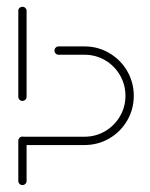

<svg xmlns="http://www.w3.org/2000/svg" viewBox="-20 -537 433 556"><path d="M44.8 -1.1Q40 -1.1 36.5 -4.6Q33 -8.1 33 -13V-129.3Q33 -134.4 36.5 -138Q40 -141.5 44.8 -141.5Q50 -141.5 53.5 -138Q57 -134.4 57 -129.3V-13Q57 -8.1 53.5 -4.6Q50 -1.1 44.8 -1.1ZM44.8 -517.4Q50 -517.4 53.5 -513.9Q57 -510.4 57 -505.6V-256.7Q57 -251.9 53.5 -248.3Q50 -244.8 44.8 -244.8Q40 -244.8 36.5 -248.3Q33 -251.9 33 -256.7V-505.6Q33 -510.7 36.5 -514.1Q40 -517.4 44.8 -517.4ZM33 -129.3Q33 -134.1 36.5 -137.6Q40 -141.1 44.8 -141.1H224.8Q257 -141.1 284.3 -157Q311.5 -173 327.4 -200.2Q343.3 -227.4 343.3 -259.6Q343.3 -291.9 327.4 -319.3Q311.5 -346.7 284.3 -362.6Q257 -378.5 224.8 -378.5H149.6Q144.8 -378.5 141.3 -382Q137.8 -385.6 137.8 -390.7Q137.8 -395.6 141.3 -399.1Q144.8 -402.6 149.6 -402.6H224.8Q263.7 -402.6 296.5 -383.3Q329.3 -364.1 348.3 -331.3Q367.4 -298.5 367.4 -259.6Q367.4 -220.7 348.3 -188Q329.3 -155.2 296.5 -136.1Q263.7 -117 224.8 -117H44.8Q40 -117 36.5 -120.6Q33 -124.1 33 -129.3Z"/></svg>

Font: 26F Galaxy Sans Thin
Style: Regular
Weight: 100
Designer: C₂₉H₂₅N₃O₅
Version: Version 1.100